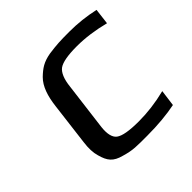

<svg xmlns="http://www.w3.org/2000/svg" viewBox="-136 -618 752 752"><g transform="rotate(-45 240.0 -242.0)"><path d="M428 -4 437 -72C385 -59 336 -53 289 -53C236 -53 202 -59 186 -71C171 -82 165 -106 169 -141L194 -339C198 -378 209 -403 225 -415C242 -427 275 -433 325 -433C372 -433 421 -426 472 -413L480 -479C435 -489 390 -494 344 -494C293 -494 274 -493 230 -487C190 -480 170 -466 145 -442C119 -416 106 -376 100 -326L78 -148C74 -118 75 -93 81 -73C92 -32 107 -13 149 -2C193 11 213 10 272 10C331 10 383 5 428 -4Z"/></g></svg>

Font: Gamestation Text
Style: Italic
Weight: 400
Designer: Jonas Hecksher
Foundry: Jonas Hecksher, Playtypeª, e-types AS
Version: Version 1.003